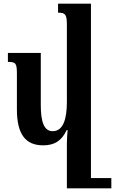

<svg xmlns="http://www.w3.org/2000/svg" viewBox="-20 -780 626 1045"><path d="M215 11C276 11 315 -13 343 -72H348C346 -48 344 -24 344 0V245H586V189H475V-760H296V-711C334 -711 344 -703 344 -647V-224C344 -133 324 -66 267 -66C218 -66 202 -120 202 -209V-492H23V-443C66 -443 72 -436 72 -378V-185C72 -49 119 11 215 11Z"/></svg>

Font: Noto Serif Armenian Condensed
Style: Bold
Weight: 700
Width: 3
Designer: Monotype Design Team
Foundry: Monotype Imaging Inc.
Version: Version 2.008